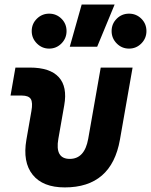

<svg xmlns="http://www.w3.org/2000/svg" viewBox="-20 -815 665 845"><path d="M265.1 9.8Q168.5 9.8 123.8 -45.9Q79.1 -101.6 96.2 -200.2L118.2 -326.2Q125 -363.8 115.5 -379.2Q106 -394.5 75.7 -394.5H26.4L47.9 -517.6H111.3Q200.2 -517.6 238.8 -475.3Q277.3 -433.1 262.7 -351.6L236.8 -204.1Q221.2 -115.7 287.1 -115.7Q352.5 -115.7 368.2 -204.1L423.3 -517.6H563.5L507.8 -200.2Q470.7 9.8 265.1 9.8ZM287.1 -609.4 339.4 -794.9H484.4L407.7 -609.4ZM547.9 -601.1Q516.1 -601.1 493.7 -623.8Q471.2 -646.5 471.2 -678.2Q471.2 -710.4 493.7 -732.7Q516.1 -754.9 547.9 -754.9Q579.6 -754.9 602.1 -732.7Q624.5 -710.4 624.5 -678.2Q624.5 -646.5 602.1 -623.8Q579.6 -601.1 547.9 -601.1ZM196.3 -601.1Q165 -601.1 142.3 -623.8Q119.6 -646.5 119.6 -678.2Q119.6 -710.4 142.3 -732.7Q165 -754.9 196.3 -754.9Q228 -754.9 250.5 -732.7Q272.9 -710.4 272.9 -678.2Q272.9 -646.5 250.5 -623.8Q228 -601.1 196.3 -601.1Z"/></svg>

Font: Cascadia Code PL
Style: Bold Italic
Weight: 700
Italic angle: -10°
Monospace: yes
Designer: Aaron Bell
Foundry: Saja Typeworks
Version: Version 2404.023; ttfautohint (v1.8.4)